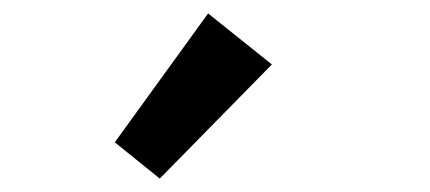

<svg xmlns="http://www.w3.org/2000/svg" viewBox="-20 -825 640 286"><path d="M218 -559 151 -613 290 -805 385 -729Z"/></svg>

Font: Wittgenstein Extrabold
Style: Regular
Weight: 800
Designer: Jörg Drees
Foundry: Jörg Drees
Version: Version 1.303; ttfautohint (v1.8.4.7-5d5b)